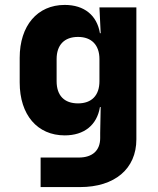

<svg xmlns="http://www.w3.org/2000/svg" viewBox="-20 -580 640 780"><path d="M389 -445H386C374 -518 322 -560 243 -560C132 -560 60 -476 60 -345V-245C60 -113 132 -30 243 -30C322 -30 374 -72 386 -145H389L387 -40V-19C387 31 356 60 300 60H145V180H305C446 180 534 106 534 -14V-550H384ZM297 -160C241 -160 210 -192 210 -250V-340C210 -397 241 -430 297 -430C352 -430 384 -397 384 -340V-250C384 -192 352 -160 297 -160Z"/></svg>

Font: Tekne LDO ExtraBold
Style: Regular
Weight: 800
Monospace: yes
Designer: Alessio Laiso, Mario Rullo, Paolo Rosset
Foundry: Alessio Laiso
Version: Version 1.000;hotconv 1.0.109;makeotfexe 2.5.65596